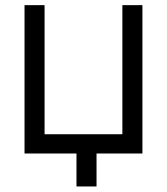

<svg xmlns="http://www.w3.org/2000/svg" viewBox="-20 -582 632 728"><path d="M520 -562.5V0H346V125H270V0H73V-562.5H149V-73H444V-562.5Z"/></svg>

Font: Russisch Sans
Style: Regular
Weight: 400
Designer: Michael Sharanda (font) & Cristiano Sobral (main changes)
Foundry: Michael Sharanda
Version: Version 2.00;October 25, 2020;FontCreator 13.0.0.2681 64-bit